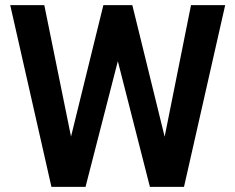

<svg xmlns="http://www.w3.org/2000/svg" viewBox="-20 -731 918 751"><path d="M153.3 -710.9 257.8 -196.8 384.3 -710.9H497.6L624 -196.3L727.1 -710.9H860.8L699.7 0H566.4L440.9 -491.7L314.5 0H181.2L20 -710.9Z"/></svg>

Font: Vazirmatn FD SemiBold
Style: Regular
Weight: 600
Designer: Saber Rastikerdar
Foundry: Saber Rastikerdar
Version: Version 33.001